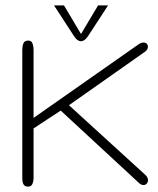

<svg xmlns="http://www.w3.org/2000/svg" viewBox="-20 -695 589 715"><path d="M236.8 -303.2 521.5 -43.5Q531.2 -34.2 531.2 -23.9Q531.2 -16.6 526.4 -11.2Q521.5 -5.9 514.2 -5.9Q505.9 -5.9 498 -13.2L206.1 -283.2L105 -216.8V-34.2Q105 -20 100.6 -10Q96.2 0 84.5 0Q77.1 0 73 -2.7Q68.8 -5.4 66.7 -10Q64.5 -14.6 63.7 -20.8Q63 -26.9 63 -33.2V-508.8Q63 -522.9 67.1 -533.4Q71.3 -543.9 85.4 -543.9Q97.2 -543.9 101.1 -533.2Q105 -522.5 105 -509.8V-255.9L495.1 -529.3Q500.5 -533.2 505.6 -534.9Q510.7 -536.6 514.6 -536.6Q522.5 -536.6 526.6 -532.2Q530.8 -527.8 530.8 -521Q530.8 -510.3 520 -502.4ZM281.7 -568.4 345.2 -674.8H382.3L307.6 -560.1Q294.9 -541.5 281.7 -541.5Q267.6 -541.5 255.9 -560.1L181.2 -674.8H218.3Z"/></svg>

Font: Gruppo
Style: Regular
Weight: 400
Foundry: Vernon Adams
Version: Version 1.000